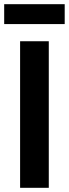

<svg xmlns="http://www.w3.org/2000/svg" viewBox="-35 -897 329 917"><path d="M61 0V-700H198V0ZM-15 -782V-877H274V-782Z"/></svg>

Font: Georama ExtraCondensed Thin SemiBold
Style: Regular
Weight: 600
Version: Version 1.001